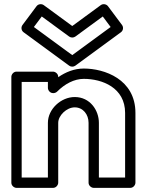

<svg xmlns="http://www.w3.org/2000/svg" viewBox="-20 -885 701 930"><path d="M182.2 -805.2 315.2 -707.8C324.2 -701.3 336.8 -702 344.8 -707.8L477.8 -805.2L515.9 -754.2L330 -618L144.1 -754.2ZM191.8 -860.2C182 -867.3 165.5 -866.4 157 -855L89 -764C80.6 -752.7 83.3 -736.8 94.2 -728.8L315.2 -566.8C323.3 -560.9 335.8 -560.3 344.8 -566.8L565.8 -728.8C577.1 -737.1 579.1 -753.1 571 -764L503 -855C495.8 -864.6 479.8 -868.6 468.2 -860.2L330 -759ZM262 0V-290C262 -325.3 302.5 -365 342 -365C382.2 -365 409 -330.7 409 -290V0C409 15.1 423.3 25 434 25H611C626.1 25 636 10.7 636 0V-338C636 -501.7 484.9 -553 386 -553C339.8 -553 297.8 -535.9 262 -511V-513C262 -528.1 247.7 -538 237 -538H60C44.9 -538 35 -523.7 35 -513V0C35 15.1 49.3 25 60 25H237C252.1 25 262 10.7 262 0ZM212 -25H85V-488H212V-459C212 -448.3 221.9 -434 237 -434H239C244.5 -434 251.9 -436.5 256.7 -441.3C293.7 -478.3 338.9 -503 386 -503C475.1 -503 586 -460.3 586 -338V-25H459V-290C459 -351.3 415.8 -415 342 -415C275.5 -415 212 -356.7 212 -290Z"/></svg>

Font: Hussar Techniczny
Style: Bold 
Weight: 700
Foundry: Cannot Into Space Fonts
Version: Version 0.77